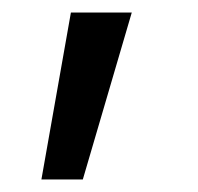

<svg xmlns="http://www.w3.org/2000/svg" viewBox="-20 -131 316 306"><path d="M112 155H46L93 -111H190Z"/></svg>

Font: 42dot Sans Light
Style: Regular
Weight: 400
Version: Version 1.000